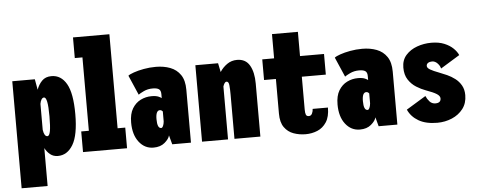

<svg xmlns="http://www.w3.org/2000/svg" viewBox="-57 -901 3115 1251"><g transform="rotate(-5 1500.0 -275.0)"><path d="M37 200V-500H184.5L197 -430.5Q208.5 -463.5 231.5 -487.2Q254.5 -511 294 -511Q356.5 -511 392 -449.5Q427.5 -388 427.5 -251Q427.5 -114 390.2 -51.5Q353 11 291 11Q261.5 11 240.8 -5.8Q220 -22.5 207 -48V200ZM233.5 -376.5Q224 -376.5 217 -365.8Q210 -355 207 -337V-167Q213.5 -123.5 234 -123.5Q247 -123.5 252.8 -154.5Q258.5 -185.5 258.5 -251Q258.5 -316.5 252.2 -346.5Q246 -376.5 233.5 -376.5Z M456 0V-135H506V-615H456V-750H694V-135H744V0Z M916.5 11Q859 11 822 -36.8Q785 -84.5 785 -164.5Q785 -221 806.2 -256Q827.5 -291 861 -307.5Q894.5 -324 932 -324Q961.5 -324 977.8 -316.8Q994 -309.5 997.5 -305.5V-332Q997.5 -355.5 984.8 -364.5Q972 -373.5 944 -373.5Q911.5 -373.5 885 -360.8Q858.5 -348 850 -341L794 -470Q804 -478.5 831.8 -488.2Q859.5 -498 897.8 -505Q936 -512 976.5 -512Q1028.5 -512 1070.5 -496Q1112.5 -480 1137.2 -443.8Q1162 -407.5 1162 -346.5V0H1039.5L1023.5 -59.5Q1018 -36.5 990 -12.8Q962 11 916.5 11ZM977 -112Q984 -112 988.2 -120.5Q992.5 -129 994.8 -139.2Q997 -149.5 997 -153.5V-218.5Q995 -221 990.2 -224.8Q985.5 -228.5 978.5 -228.5Q951.5 -228.5 951.5 -172Q951.5 -112 977 -112Z M1234.5 0V-500H1383L1395 -441.5Q1413.5 -470.5 1442.2 -490.8Q1471 -511 1507.5 -511Q1564 -511 1590 -466Q1616 -421 1616 -347V0H1446.5V-289Q1446.5 -324.5 1444 -350Q1441.5 -375.5 1427.5 -375.5Q1419.5 -375.5 1413.8 -366.5Q1408 -357.5 1404.5 -346V0Z M1749.5 -138.5V-365H1672V-500H1749.5V-658.5H1919V-500H2076V-365H1919V-150Q1919 -127.5 1923.5 -116.5Q1928 -105.5 1942.5 -105.5Q1957 -105.5 1964 -120.2Q1971 -135 1971 -150H2071Q2071 -90 2048 -54.8Q2025 -19.5 1988.8 -4.5Q1952.5 10.5 1911.5 10.5Q1870 10.5 1833 -2.8Q1796 -16 1772.8 -48.5Q1749.5 -81 1749.5 -138.5Z M2266.5 11Q2209 11 2172 -36.8Q2135 -84.5 2135 -164.5Q2135 -221 2156.2 -256Q2177.5 -291 2211 -307.5Q2244.5 -324 2282 -324Q2311.5 -324 2327.8 -316.8Q2344 -309.5 2347.5 -305.5V-332Q2347.5 -355.5 2334.8 -364.5Q2322 -373.5 2294 -373.5Q2261.5 -373.5 2235 -360.8Q2208.5 -348 2200 -341L2144 -470Q2154 -478.5 2181.8 -488.2Q2209.5 -498 2247.8 -505Q2286 -512 2326.5 -512Q2378.5 -512 2420.5 -496Q2462.5 -480 2487.2 -443.8Q2512 -407.5 2512 -346.5V0H2389.5L2373.5 -59.5Q2368 -36.5 2340 -12.8Q2312 11 2266.5 11ZM2327 -112Q2334 -112 2338.2 -120.5Q2342.5 -129 2344.8 -139.2Q2347 -149.5 2347 -153.5V-218.5Q2345 -221 2340.2 -224.8Q2335.5 -228.5 2328.5 -228.5Q2301.5 -228.5 2301.5 -172Q2301.5 -112 2327 -112Z M2773 11Q2698 11 2650.5 -16.8Q2603 -44.5 2582 -91.5L2710 -169.5Q2718.5 -149 2733.5 -132.5Q2748.5 -116 2771.5 -116Q2807 -116 2807 -145.5Q2807 -161.5 2786.2 -175Q2765.5 -188.5 2716.5 -206Q2686 -217 2655.2 -236.2Q2624.5 -255.5 2603.8 -287Q2583 -318.5 2583 -366.5Q2583 -415.5 2611.8 -447.8Q2640.5 -480 2685.2 -496Q2730 -512 2778 -512Q2827.5 -512 2863 -497.2Q2898.5 -482.5 2921 -460.5Q2943.5 -438.5 2953 -416L2827.5 -339Q2824 -357 2808.2 -373.5Q2792.5 -390 2772.5 -390Q2757 -390 2746.5 -383.2Q2736 -376.5 2736 -363.5Q2736 -350.5 2756 -339Q2776 -327.5 2812 -314Q2836 -305 2863.2 -292.8Q2890.5 -280.5 2914.8 -262Q2939 -243.5 2954.2 -216.8Q2969.5 -190 2969.5 -153Q2969.5 -100 2941.5 -63.5Q2913.5 -27 2868.5 -8Q2823.5 11 2773 11Z"/></g></svg>

Font: Trispace Condensed ExtraBold
Style: Regular
Weight: 800
Width: 3
Designer: Tyler Finck
Foundry: Etcetera Type Company
Version: Version 1.210; ttfautohint (v1.8.3)